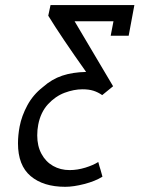

<svg xmlns="http://www.w3.org/2000/svg" viewBox="-20 -570 640 758"><path d="M51 -4Q51 -36 57.5 -70.5Q65.5 -112.5 88 -154.2Q110.5 -196 149 -226Q184.5 -257.5 225.5 -271.2Q266.5 -285 320 -286Q221 -425.5 170.5 -508L179.5 -550H510.5L488 -429H417L428 -486H274.5L426.5 -229.5L383.5 -194.5Q367 -206 348.8 -211.8Q330.5 -217.5 305.5 -217.5Q272 -217.5 235.2 -203.8Q198.5 -190 169.5 -158.5Q140.5 -127 131 -78Q127 -58 127 -35.5Q127 6.5 143.8 37.5Q160.5 68.5 189.5 85Q218.5 101.5 255 101.5Q285.5 101.5 317 91.8Q348.5 82 368 69.5Q372 85.5 377 100.5L384.5 127.5Q355.5 145.5 312.8 156.5Q270 167.5 237.5 167.5Q151 167.5 101 125.2Q51 83 51 -4Z"/></svg>

Font: JuliaMono Light
Style: Italic
Weight: 300
Italic angle: -9°
Monospace: yes
Designer: cormullion
Foundry: corm
Version: Version 0.054; ttfautohint (v1.8.4)